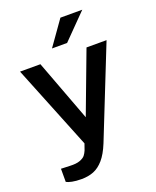

<svg xmlns="http://www.w3.org/2000/svg" viewBox="-164 -834 890 1098"><g transform="rotate(-20 281.0 -285.5)"><path d="M48 153V73L101 75Q140.5 77 163 68.5Q185.5 60 194.8 48.2Q204 36.5 210.5 21L224 -17.5L18 -529H142L282 -155.5L422.5 -529H544.5L326 20Q302.5 78 274.2 110.5Q246 143 213.2 156Q180.5 169 139 169Q106 169 82.5 164.2Q59 159.5 48 153ZM473.5 -740 327 -591H235L340.5 -740Z"/></g></svg>

Font: 1883 Sans SemiBold
Style: Regular
Weight: 600
Designer: 1883 Sans project is a fork of Public Sans.
Version: Version 1.009